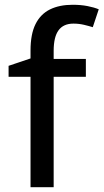

<svg xmlns="http://www.w3.org/2000/svg" viewBox="-20 -785 434 805"><path d="M340 -463H205V0H108V-463H16V-509L108 -540V-573Q108 -642 129 -684Q150 -726 189.5 -745.5Q229 -765 285 -765Q319 -765 347 -759.5Q375 -754 394 -746L369 -671Q353 -676 332 -681Q311 -686 288 -686Q246 -686 225.5 -658Q205 -630 205 -572V-538H340Z"/></svg>

Font: Noto Sans Sundanese Medium
Style: Regular
Weight: 500
Version: Version 2.003